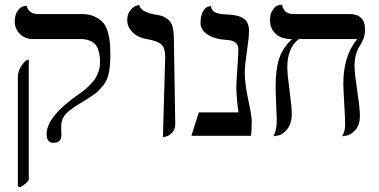

<svg xmlns="http://www.w3.org/2000/svg" viewBox="-20 -580 1617 820"><path d="M65.9 220.2 56.2 215.8V-251Q56.2 -291 94.2 -324.2H103V184.1Q103 198.2 65.9 220.2ZM241.2 -38.1Q241.2 -35.2 241.7 -23.2Q242.2 -11.2 242.2 -2.9Q242.2 30.3 208 29.8Q179.2 29.8 179.2 -7.8Q179.2 -83 319.8 -180.2Q327.6 -185.1 339.4 -194.6Q351.1 -204.1 367.9 -220.9Q384.8 -237.8 396 -262Q407.2 -286.1 407.2 -310.1Q407.2 -327.1 406 -338.1Q404.8 -349.1 400.4 -364.5Q396 -379.9 387.9 -389.4Q379.9 -398.9 364 -406Q348.1 -413.1 325.2 -413.1H122.1Q86.9 -413.1 64.9 -435.1Q43 -457 43 -487.8Q43 -516.6 55.4 -533.7Q67.9 -550.8 81.1 -553.2L94.2 -555.2Q102.1 -520 143.1 -520H329.1Q363.3 -520 387.7 -507.6Q412.1 -495.1 424.1 -479Q436 -462.9 442.6 -435.5Q449.2 -408.2 450.2 -390.1Q451.2 -372.1 451.2 -344.2Q451.2 -298.3 444.6 -267.1Q438 -235.8 419.4 -213.4Q400.9 -190.9 386 -179.9Q371.1 -168.9 337.9 -147.9Q284.7 -117.2 262.9 -95.2Q241.2 -73.2 241.2 -38.1Z M675.8 5.9 685.5 -335.9Q685.5 -376 668 -390.9Q650.4 -405.8 607.4 -413.1Q570.3 -418.9 546.9 -441.4Q523.4 -463.9 523.4 -494.1Q523.4 -519 535.9 -534.9Q548.3 -550.8 561.5 -555.2L574.7 -559.1Q579.6 -530.3 636.7 -519Q662.6 -515.1 674.1 -511Q685.5 -506.8 699 -495.8Q712.4 -484.9 717.5 -463.4Q722.7 -441.9 722.7 -405.8L728.5 -50.8Q728.5 -27.8 715.6 -13.9Q702.6 0 689 2.9Z M1025.4 -272Q1025.4 -222.2 1040.3 -153.1Q1055.2 -84 1055.2 -63Q1055.2 -19 1051.3 0H797.4L829.1 -100.1H999Q993.2 -130.9 990.2 -181.2Q989.3 -188 989.3 -204.1Q989.3 -230 993.7 -287.6Q998 -345.2 998 -369.1Q998 -406.2 951.2 -409.2Q897.9 -412.1 867.2 -432.1Q836.4 -452.1 836.4 -481.9Q836.4 -514.2 847.4 -532Q858.4 -549.8 869.1 -551.8L880.4 -554.2Q884.3 -532.2 902.3 -525.6Q920.4 -519 950.2 -518.1Q970.2 -517.1 984.6 -514.6Q999 -512.2 1013.7 -505.1Q1028.3 -498 1035.9 -483.6Q1043.5 -469.2 1043.5 -448.2Q1043.5 -420.4 1034.4 -360.6Q1025.4 -300.8 1025.4 -272Z M1494.1 -298.8Q1494.1 -270 1505.6 -193.1Q1517.1 -116.2 1517.1 -85Q1517.1 -46.9 1498 -25.4Q1479 -3.9 1460 -1L1440.9 2Q1454.1 -17.1 1454.1 -48.8Q1454.1 -69.8 1450.2 -136Q1446.3 -202.1 1446.3 -223.1Q1446.3 -341.3 1505.4 -413.1H1256.3Q1207.5 -376 1207 -293.9Q1207 -263.2 1216.6 -193.6Q1226.1 -124 1226.1 -92.8Q1226.1 -51.8 1206.1 -27.8Q1186 -3.9 1166.5 -1L1147 2Q1162.1 -21 1162.1 -67.9Q1162.1 -79.1 1159.7 -130.6Q1157.2 -182.1 1157.2 -214.8Q1157.2 -281.7 1171.6 -327.9Q1186 -374 1227.1 -413.1Q1181.2 -413.1 1157.2 -435.5Q1133.3 -458 1133.3 -494.1Q1133.3 -522.9 1145.8 -539.6Q1158.2 -556.2 1171.4 -558.1L1184.1 -560.1Q1192.9 -520 1231.9 -520H1472.2Q1539.1 -520 1539.1 -454.1Q1539.1 -418.9 1516.6 -384.3Q1494.1 -349.6 1494.1 -298.8Z"/></svg>

Font: Linux Libertine O
Style: Regular
Weight: 400
Designer: Philipp H. Poll
Foundry: Philipp H. Poll
Version: Version 5.3.0